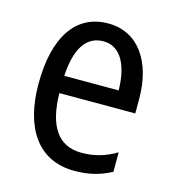

<svg xmlns="http://www.w3.org/2000/svg" viewBox="-89 -621 639 706"><g transform="rotate(15 231.0 -268.0)"><path d="M238 -546C116 -546 47 -445 47 -265C47 -102 115 10 257 10C311 10 354 -1 397 -24V-98C353 -72 312 -61 265 -61C177 -61 132 -125 130 -252H419V-308C419 -444 356 -546 238 -546ZM238 -478C307 -478 337 -407 338 -318H131C137 -425 174 -478 238 -478Z"/></g></svg>

Font: Noto Sans Lao Condensed
Style: Regular
Weight: 400
Width: 3
Designer: Monotype Design Team
Foundry: Monotype Imaging Inc.
Version: Version 2.004